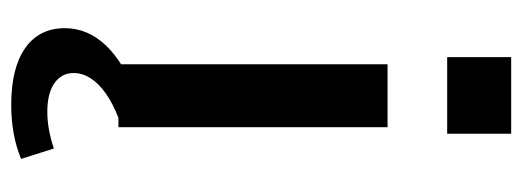

<svg xmlns="http://www.w3.org/2000/svg" viewBox="-322 -436 954 351"><g transform="rotate(90 155.5 -261.0)"><path d="M98 0V-492H213V0ZM85 -601V-718H225V-601ZM172 196Q105 196 68.5 170.5Q32 145 32 98Q32 56 64 22.5Q96 -11 160 -35L196 0Q170 10 151.5 23Q133 36 123.5 51Q114 66 114 82Q114 104 132.5 117Q151 130 185 130Q201 130 217.5 127Q234 124 252 118L271 178Q249 187 224.5 191.5Q200 196 172 196Z"/></g></svg>

Font: Nunito Sans 10pt Expanded SemiBold
Style: Regular
Weight: 600
Width: 7
Designer: Vernon Adams
Foundry: Vernon Adams
Version: Version 3.101;gftools[0.9.27]